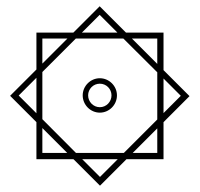

<svg xmlns="http://www.w3.org/2000/svg" viewBox="-20 -465 626 602"><path d="M293.5 117.2 376.5 34.2H492.7V-82L574.2 -163.6L492.7 -245.1V-362.8H375L292.5 -445.3L210 -362.8H94.2V-247.1L11.7 -164.6L94.2 -82V34.2H210.4ZM218.3 14.6 112.8 -91.3V-239.3L217.8 -344.2H366.7L473.1 -238.3V-90.3L368.2 14.6ZM293 -111.8C322.3 -111.8 346.7 -136.2 346.7 -166C346.7 -195.3 322.3 -219.7 293 -219.7C263.7 -219.7 239.3 -195.3 239.3 -166C239.3 -136.2 263.7 -111.8 293 -111.8ZM293 -128.9C272.5 -128.9 256.3 -146 256.3 -166C256.3 -186 272.5 -202.6 293 -202.6C313.5 -202.6 329.6 -186 329.6 -166C329.6 -146 313.5 -128.9 293 -128.9ZM393.6 -344.2H473.1V-264.6ZM236.8 -362.8 292.5 -418.5 348.1 -362.8ZM94.2 -109.9 38.6 -165.5 94.2 -221.2ZM112.8 -265.6V-344.2H191.4ZM293.5 89.8 237.8 34.2H349.1ZM112.8 14.6V-63.5L190.9 14.6ZM473.1 -62.5V14.6H396ZM492.7 -218.8 546.9 -164.6 492.7 -110.4Z"/></svg>

Font: Cascadia Mono NF
Style: Regular
Weight: 400
Monospace: yes
Designer: Aaron Bell
Foundry: Saja Typeworks
Version: Version 2404.023